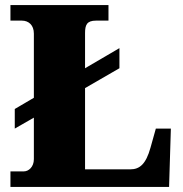

<svg xmlns="http://www.w3.org/2000/svg" viewBox="-20 -734 717 754"><path d="M21 0H644L651 -229H592L571 -154C553 -89 528 -69 492 -69H314V-388L449 -466V-545L314 -466V-604C314 -636 321 -653 357 -653H406V-714H21V-653H66C92 -653 113 -636 113 -602V-350L38 -306V-229L113 -272V-109C113 -78 92 -61 74 -61H21Z"/></svg>

Font: Noto Serif Thai Black
Style: Regular
Weight: 900
Designer: Monotype Design Team
Foundry: Monotype Imaging Inc.
Version: Version 2.002